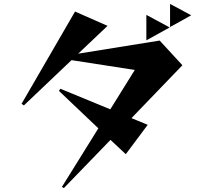

<svg xmlns="http://www.w3.org/2000/svg" viewBox="-20 -870 1040 980"><path d="M296 84 482 -215 281 -406 288 -417 543 -312 668 -513 345 -563 102 -332 90 -340 363 -811 529 -738 379 -596 795 -663 911 -537 651 -267 734 -233 622 -83 544 -156 306 90ZM727 -794 846 -730 727 -664ZM848 -850 956 -792 848 -732Z"/></svg>

Font: Tiejili SC
Style: Regular
Weight: 400
Designer: Buernia
Foundry: Ershou Xiaoxi Press
Version: Version 1.100